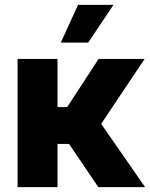

<svg xmlns="http://www.w3.org/2000/svg" viewBox="-20 -774 620 794"><path d="M52.7 -530.3H217.8V-331.1H257.8L387.7 -530.3H578.1L398.4 -261.7L580.1 0H386.7L265.6 -178.7H217.8V0H52.7ZM302.7 -753.9H449.2L344.7 -597.7H231.4Z"/></svg>

Font: Pretendard JP ExtraBold
Style: Regular
Weight: 800
Designer: Base glyphs from Inter by Rasmus Andersson; Hangeul glyphs from Noto Sans CJK(Source Han Sans) by Jang Soo-young and Kan
Foundry: Kil Hyung-jin
Version: Version 1.309